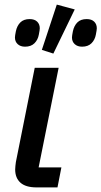

<svg xmlns="http://www.w3.org/2000/svg" viewBox="-20 -815 441 835"><path d="M247 -87 230 0H139Q92 0 69 -20.5Q46 -41 46 -78Q46 -85 47 -93.5Q48 -102 49 -110L131 -520H235L148 -87ZM305 -774 212 -582 162 -598 227 -795ZM89 -612Q69 -612 57 -623Q45 -634 45 -652Q45 -656 46 -662.5Q47 -669 49 -679Q54 -703 68.5 -717.5Q83 -732 109 -732Q130 -732 141.5 -721Q153 -710 153 -692Q153 -688 152 -682Q151 -676 149 -665Q145 -642 130 -627Q115 -612 89 -612ZM337 -612Q317 -612 305 -623Q293 -634 293 -652Q293 -656 294 -662.5Q295 -669 297 -679Q302 -703 316.5 -717.5Q331 -732 357 -732Q378 -732 389.5 -721Q401 -710 401 -692Q401 -688 400 -682Q399 -676 397 -665Q393 -642 378 -627Q363 -612 337 -612Z"/></svg>

Font: IBM Plex Sans Medium
Style: Italic
Weight: 500
Italic angle: -11.31°
Designer: Mike Abbink, Paul van der Laan, Pieter van Rosmalen
Foundry: Bold Monday
Version: Version 3.201